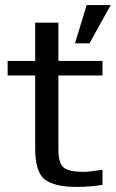

<svg xmlns="http://www.w3.org/2000/svg" viewBox="-20 -723 454 753"><path d="M382 2Q334 10 281 10Q195 10 156.5 -18.5Q118 -47 118 -141V-427H10V-484H118V-634H209V-484H382V-427H209V-136Q209 -84 229 -66.5Q249 -49 310 -49Q326 -49 382 -57ZM414 -703 331 -553H274L320 -703Z"/></svg>

Font: Play
Style: Regular
Weight: 400
Designer: Jonas Hecksher
Foundry: Jonas Hecksher, Playtypeª, e-types AS
Version: Version 1.002